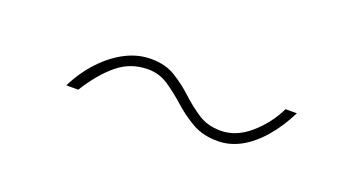

<svg xmlns="http://www.w3.org/2000/svg" viewBox="-25 -476 551 303"><g transform="rotate(20 250.0 -324.0)"><path d="M338 -281Q313 -281 295 -291.5Q277 -302 262 -315.5Q247 -329 231.5 -339.5Q216 -350 197 -350Q168 -350 146 -332Q124 -314 104 -282H84Q97 -308 115 -327Q133 -346 153.5 -356.5Q174 -367 196 -367Q220 -367 237 -356.5Q254 -346 268.5 -332.5Q283 -319 299 -308.5Q315 -298 337 -298Q363 -298 386 -318Q409 -338 422 -365H441Q428 -339 411.5 -320Q395 -301 376.5 -291Q358 -281 338 -281Z"/></g></svg>

Font: DM Sans 17pt Thin
Style: Italic
Weight: 250
Italic angle: -10°
Version: Version 4.004;gftools[0.9.30]